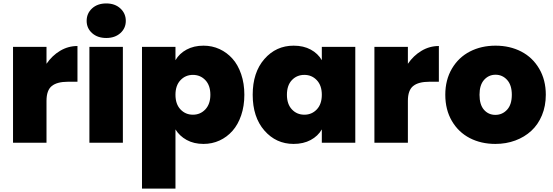

<svg xmlns="http://www.w3.org/2000/svg" viewBox="-20 -835 3236 1123"><path d="M252 -245.1V0H56.2V-561H252V-461.9Q284.7 -509.8 331.5 -537.8Q378.4 -565.9 433.1 -565.9V-356.9H377.9Q314 -356.9 283 -332Q252 -307.1 252 -245.1Z M502.9 0V-561H698.7V0ZM601.6 -612.8Q550.3 -612.8 518.6 -641.4Q486.8 -669.9 486.8 -712.9Q486.8 -756.8 518.6 -785.9Q550.3 -814.9 601.6 -814.9Q652.3 -814.9 684.1 -785.6Q715.8 -756.3 715.8 -712.9Q715.8 -669.9 684.1 -641.4Q652.3 -612.8 601.6 -612.8Z M1006.3 -482.9Q1028.8 -522 1071.3 -544.9Q1113.8 -567.9 1170.4 -567.9Q1220.7 -567.9 1264.2 -547.9Q1307.6 -527.8 1339.8 -491.7Q1372.1 -455.6 1390.6 -401.1Q1409.2 -346.7 1409.2 -280.8Q1409.2 -214.8 1390.6 -160.4Q1372.1 -106 1339.8 -69.6Q1307.6 -33.2 1264.2 -13.2Q1220.7 6.8 1170.4 6.8Q1113.8 6.8 1071.8 -16.4Q1029.8 -39.6 1006.3 -78.1V268.1H810.5V-561H1006.3ZM1210.4 -280.8Q1210.4 -335.4 1181.2 -366.2Q1151.9 -397 1108.4 -397Q1064.9 -397 1035.6 -366Q1006.3 -335 1006.3 -280.8Q1006.3 -226.1 1035.6 -195.1Q1064.9 -164.1 1108.4 -164.1Q1151.9 -164.1 1181.2 -195.3Q1210.4 -226.6 1210.4 -280.8Z M1697.3 -567.9Q1755.4 -567.9 1797.6 -544.9Q1839.8 -522 1862.3 -482.9V-561H2058.1V0H1862.3V-78.1Q1839.8 -39.1 1797.1 -16.1Q1754.4 6.8 1697.3 6.8Q1594.7 6.8 1526.4 -71.5Q1458 -149.9 1458 -280.8Q1458 -411.6 1526.4 -489.7Q1594.7 -567.9 1697.3 -567.9ZM1862.3 -280.8Q1862.3 -335 1833 -366Q1803.7 -397 1760.3 -397Q1716.3 -397 1687.3 -366.5Q1658.2 -335.9 1658.2 -280.8Q1658.2 -226.1 1687.3 -195.1Q1716.3 -164.1 1760.3 -164.1Q1803.7 -164.1 1833 -195.1Q1862.3 -226.1 1862.3 -280.8Z M2365.7 -245.1V0H2169.9V-561H2365.7V-461.9Q2398.4 -509.8 2445.3 -537.8Q2492.2 -565.9 2546.9 -565.9V-356.9H2491.7Q2427.7 -356.9 2396.7 -332Q2365.7 -307.1 2365.7 -245.1Z M3172.4 -280.8Q3172.4 -214.8 3149.7 -160.4Q3127 -106 3087.4 -69.6Q3047.9 -33.2 2993.9 -13.2Q2939.9 6.8 2877.4 6.8Q2793.9 6.8 2727.8 -27.3Q2661.6 -61.5 2623 -127.4Q2584.5 -193.4 2584.5 -280.8Q2584.5 -367.7 2623.3 -433.6Q2662.1 -499.5 2728.5 -533.7Q2794.9 -567.9 2878.4 -567.9Q2961.9 -567.9 3028.3 -533.7Q3094.7 -499.5 3133.5 -433.6Q3172.4 -367.7 3172.4 -280.8ZM2784.7 -280.8Q2784.7 -222.7 2810.8 -192.9Q2836.9 -163.1 2877.4 -163.1Q2918 -163.1 2945.8 -193.1Q2973.6 -223.1 2973.6 -280.8Q2973.6 -337.4 2946 -367.7Q2918.5 -397.9 2878.4 -397.9Q2838.4 -397.9 2811.5 -367.9Q2784.7 -337.9 2784.7 -280.8Z"/></svg>

Font: Poppins ExtraBold
Style: Regular
Weight: 800
Designer: Ninad Kale (Devanagari), Jonny Pinhorn (Latin)
Foundry: Indian Type Foundry
Version: Version 3.200;PS 1.000;hotconv 16.6.54;makeotf.lib2.5.65590